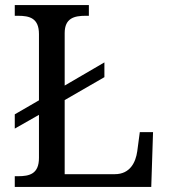

<svg xmlns="http://www.w3.org/2000/svg" viewBox="-20 -734 663 754"><path d="M38 0H574L581 -215H529L519 -140C513 -97 491 -50 431 -50H234V-341L390 -431V-489L234 -398V-604C234 -663 272 -672 316 -672H329V-714H38V-672H51C96 -672 133 -663 133 -600V-340L38 -285V-229L133 -283V-114C133 -51 96 -42 51 -42H38Z"/></svg>

Font: Noto Serif Tangut
Style: Regular
Weight: 400
Designer: YANG Xicheng
Foundry: Liu Zhao Studio
Version: Version 2.169